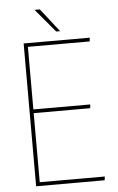

<svg xmlns="http://www.w3.org/2000/svg" viewBox="-60 -934 599 975"><g transform="rotate(-5 240.0 -446.5)"><path d="M84 -728H421L419 -709H104V-390H394L392 -371H104V-19H436L433 0H84ZM254 -774 154 -893H181L274 -774Z"/></g></svg>

Font: Murecho Thin Thin
Style: Regular
Weight: 250
Version: Version 1.010